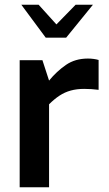

<svg xmlns="http://www.w3.org/2000/svg" viewBox="-20 -790 459 810"><path d="M63 0V-536H159L187 -450Q219 -489 258 -516Q297 -543 351 -543Q362 -543 374 -541.5Q386 -540 396 -537V-411Q382 -413 366 -414Q350 -415 335 -415Q304 -415 278.5 -408Q253 -401 231 -386.5Q209 -372 187 -350V0ZM173 -631 70 -770H143L218 -687L299 -770H372L259 -631Z"/></svg>

Font: Exo Thin SemiBold
Style: Regular
Weight: 600
Version: Version 2.000